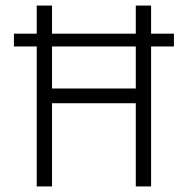

<svg xmlns="http://www.w3.org/2000/svg" viewBox="-20 -670 675 690"><path d="M30 -549V-503H112V0H167V-299H468V0H523V-503H605V-549H523V-650H468V-549H167V-650H112V-549ZM167 -352V-503H468V-352Z"/></svg>

Font: Grotesk 01 Extrafine
Style: Bold
Weight: 400
Designer: Frank Adebiaye, contributions by Jérémy Landes, Ariel Martín Pérez
Foundry: Velvetyne Type Foundry
Version: Version 3.000;Glyphs 3.1.2 (3150)